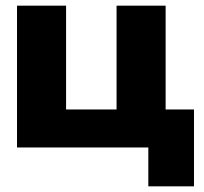

<svg xmlns="http://www.w3.org/2000/svg" viewBox="-20 -520 719 677"><path d="M40 -500V0H503V137H664V-134H564V-500H391V-134H213V-500Z"/></svg>

Font: LT Wave Black
Style: Regular
Weight: 900
Designer: Daniel Lyons
Version: Version 2.5 (Glyphs App)